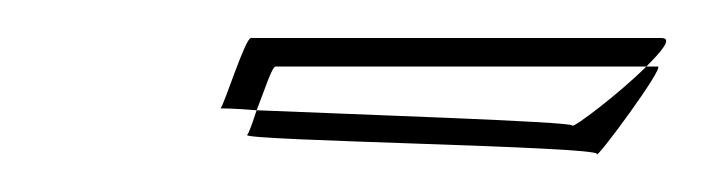

<svg xmlns="http://www.w3.org/2000/svg" viewBox="-20 -377 370 101"><path d="M96 -320C96 -320 103 -320 115 -319C119 -329 123 -342 125 -342H320C328 -350 334 -357 328 -357H112C109 -357 98 -322 96 -320ZM110 -306C107 -303 295 -300 294 -296C293 -292 330 -342 326 -342H320C306 -328 281 -309 281 -311C281 -313 162 -317 115 -319C113 -313 111 -307 110 -306Z"/></svg>

Font: Arrow
Style: Ita
Weight: 400
Version: Version 0.23